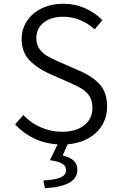

<svg xmlns="http://www.w3.org/2000/svg" viewBox="-20 -755 649 1020"><path d="M331 149Q331 127 310.5 114.5Q290 102 245 96L286 12Q218 8 161 -19.5Q104 -47 60 -94L104 -144Q143 -102 197 -78.5Q251 -55 310 -55Q384 -55 427.5 -89.5Q471 -124 471 -182Q471 -220 455.5 -244Q440 -268 415.5 -283Q391 -298 348 -317L241 -364Q178 -392 136.5 -435Q95 -478 95 -548Q95 -601 123.5 -644Q152 -687 202.5 -711Q253 -735 316 -735Q379 -735 432.5 -711Q486 -687 524 -648L483 -599Q408 -666 316 -666Q251 -666 212 -635Q173 -604 173 -552Q173 -518 190 -494.5Q207 -471 231.5 -457Q256 -443 295 -426L400 -380Q472 -349 510.5 -306Q549 -263 549 -188Q549 -136 524 -92.5Q499 -49 451.5 -21.5Q404 6 339 12L313 71Q351 80 371 98Q391 116 391 148Q391 235 219 245L210 204Q276 200 303.5 187Q331 174 331 149Z"/></svg>

Font: Nebula Sans Book
Style: Regular
Weight: 400
Designer: Paul D. Hunt for Adobe (as Source Sans)
Foundry: Nebula Entertainment & Broadcasting LLC
Version: Version 1.010